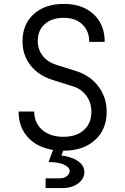

<svg xmlns="http://www.w3.org/2000/svg" viewBox="-20 -760 640 981"><path d="M213 201V151H286Q308 151 322 139.5Q336 128 336 114Q336 95 307.5 81.5Q279 68 228 68L251 6Q169 -7 122 -59Q75 -111 75 -190H155Q155 -132 195.5 -96.5Q236 -61 304 -61Q370 -61 408.5 -95.5Q447 -130 447 -188Q447 -235 421.5 -270.5Q396 -306 352 -319L251 -351Q178 -373 136.5 -425.5Q95 -478 95 -549Q95 -636 152.5 -688Q210 -740 306 -740Q401 -740 458 -687.5Q515 -635 515 -546H436Q436 -602 400.5 -635.5Q365 -669 306 -669Q245 -669 209 -637Q173 -605 173 -551Q173 -507 198 -475Q223 -443 267 -429L372 -396Q442 -373 483.5 -317.5Q525 -262 525 -189Q525 -98 465 -44Q405 10 304 10H303L294 35Q319 37 346.5 47Q374 57 392.5 75Q411 93 411 119Q411 153 379.5 177Q348 201 297 201Z"/></svg>

Font: Tiny Light
Style: Regular
Weight: 300
Monospace: yes
Designer: Philipp Nurullin, Konstantin Bulenkov
Foundry: JetBrains
Version: Version 2.251; ttfautohint (v1.8.4.7-5d5b)